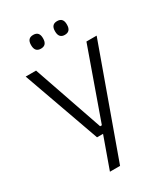

<svg xmlns="http://www.w3.org/2000/svg" viewBox="-203 -752 891 1017"><g transform="rotate(-30 243.0 -243.5)"><path d="M236 -62.5H273L241.5 -48.5L397.5 -487.5H460L222.5 172H160.5L237.5 -43L263 -20H192.5L26 -487.5H89.5ZM170.5 -575Q152 -575 143 -585.5Q134 -596 134 -616V-619Q134 -638.5 143 -648.8Q152 -659 170.5 -659Q189 -659 198 -648.8Q207 -638.5 207 -619V-616Q207 -596 198 -585.5Q189 -575 170.5 -575ZM316.5 -575Q298.5 -575 289.5 -585.5Q280.5 -596 280.5 -616V-619Q280.5 -638.5 289.5 -648.8Q298.5 -659 316.5 -659Q335 -659 344 -648.8Q353 -638.5 353 -619V-616Q353 -596 344 -585.5Q335 -575 316.5 -575Z"/></g></svg>

Font: Anek Malayalam Medium Light
Style: Regular
Weight: 300
Version: Version 1.003